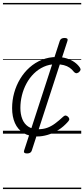

<svg xmlns="http://www.w3.org/2000/svg" viewBox="-20 -905 570 1300"><path d="M233 19Q176 19 138 -5Q100 -29 81 -72Q62 -115 62 -173Q62 -226 76 -276.5Q90 -327 116.5 -371Q143 -415 180 -448Q217 -481 263.5 -500Q310 -519 364 -519Q401 -519 431.5 -509.5Q462 -500 484.5 -484Q507 -468 521 -447Q527 -438 525 -431Q523 -424 513 -415Q502 -408 494.5 -409.5Q487 -411 480 -419Q468 -435 451.5 -446.5Q435 -458 412 -464Q389 -470 357 -470Q314 -470 276.5 -453Q239 -436 209.5 -407Q180 -378 159.5 -340Q139 -302 128.5 -259.5Q118 -217 118 -174Q118 -132 131 -99Q144 -66 171 -48Q198 -30 239 -30Q272 -30 299 -39.5Q326 -49 352.5 -68.5Q379 -88 409 -116Q418 -124 426 -122.5Q434 -121 440 -115Q448 -108 449 -100Q450 -92 442 -83Q411 -47 374.5 -24.5Q338 -2 301.5 8.5Q265 19 233 19ZM163 134Q137 134 143 115L385 -629Q392 -648 417 -648Q443 -648 437 -629L195 115Q189 134 163 134ZM0 365H530V375H0ZM0 -20H530V0H0ZM0 -505H530V-500H0ZM0 -885H530V-875H0Z"/></svg>

Font: Playwrite DK Uloopet Guides
Style: Regular
Weight: 400
Designer: Veronika Burian, José Scaglione
Foundry: TypeTogether
Version: Version 1.003